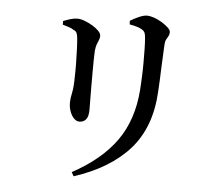

<svg xmlns="http://www.w3.org/2000/svg" viewBox="-56 -828 1112 954"><g transform="rotate(5 500.0 -350.5)"><path d="M334 43Q477 -34 551.5 -138.5Q626 -243 637 -394Q639 -424 640.5 -459.5Q642 -495 642 -530Q642 -565 641.5 -596.5Q641 -628 639 -651Q638 -667 634.5 -677Q631 -687 617 -695Q607 -701 591 -705.5Q575 -710 557 -713L556 -731Q575 -743 599 -753.5Q623 -764 639 -764Q655 -764 675 -757Q695 -750 714.5 -738Q734 -726 746.5 -714Q759 -702 759 -692Q759 -680 754 -671.5Q749 -663 744 -654Q739 -645 738 -629Q737 -607 735.5 -576Q734 -545 732.5 -511.5Q731 -478 730 -447Q729 -416 727 -393Q718 -215 621 -105Q524 5 345 63ZM350 -210Q336 -210 323.5 -222Q311 -234 303 -255Q295 -276 295 -301Q295 -321 301.5 -350Q308 -379 308 -435Q309 -459 308.5 -496Q308 -533 306.5 -569Q305 -605 303 -624Q301 -641 297 -649Q293 -657 281 -662Q271 -669 256.5 -673.5Q242 -678 226 -683V-701Q243 -708 261.5 -713.5Q280 -719 296 -719Q312 -719 332 -711.5Q352 -704 371.5 -692.5Q391 -681 403.5 -668Q416 -655 416 -643Q416 -632 411.5 -622Q407 -612 402.5 -600Q398 -588 396 -568Q395 -555 394.5 -527Q394 -499 394 -462.5Q394 -426 394 -389Q394 -352 394.5 -321.5Q395 -291 395 -274Q395 -239 382.5 -224.5Q370 -210 350 -210Z"/></g></svg>

Font: Noto Serif HK ExtraLight SemiBold
Style: Regular
Weight: 600
Version: Version 2.002-H1;hotconv 1.1.0;makeotfexe 2.6.0